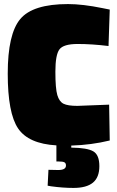

<svg xmlns="http://www.w3.org/2000/svg" viewBox="-20 -703 573 943"><path d="M341 220Q289 220 231 212L214 209L218 131Q249 132 266 132Q304 132 304 110Q304 98 296 94Q288 90 266 90H257V11Q120 3 69 -72Q18 -147 18 -341.5Q18 -536 79.5 -609.5Q141 -683 314 -683Q386 -683 484 -663L519 -656L513 -477Q431 -487 361.5 -487Q292 -487 272 -460.5Q252 -434 252 -351Q252 -268 261.5 -236Q271 -204 292 -193.5Q313 -183 360 -183L516 -189L519 -13Q429 9 330 12V22Q409 23 438.5 40.5Q468 58 468 113Q468 168 436.5 194Q405 220 341 220Z"/></svg>

Font: Titillium Web
Style: Black
Weight: 900
Version: Version 1.001;PS 35.000;hotconv 1.0.70;makeotf.lib2.5.55311